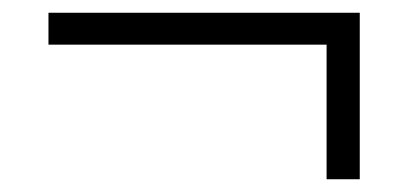

<svg xmlns="http://www.w3.org/2000/svg" viewBox="-20 -434 640 301"><path d="M492 -153V-364H56V-414H544V-153Z"/></svg>

Font: Nunito Sans 12pt Light
Style: Regular
Weight: 300
Designer: Vernon Adams
Foundry: Vernon Adams
Version: Version 3.101;gftools[0.9.27]